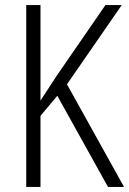

<svg xmlns="http://www.w3.org/2000/svg" viewBox="-20 -734 507 754"><path d="M467 0H404L205 -358L139 -279V0H83V-714H139V-339Q149 -355 165.5 -379.5Q182 -404 203 -437L394 -714H458L243 -403Z"/></svg>

Font: Noto Sans Ethiopic Condensed Light
Style: Regular
Weight: 300
Width: 3
Designer: Monotype Design Team
Foundry: Monotype Imaging Inc.
Version: Version 2.102; ttfautohint (v1.8.4.7-5d5b)